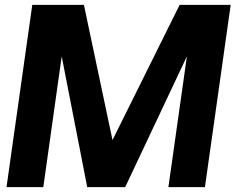

<svg xmlns="http://www.w3.org/2000/svg" viewBox="-20 -770 976 790"><path d="M929.2 -750 823.2 0H672.9L749 -538.1L495.1 0H338.9L233.9 -538.1L158.2 0H6.8L112.8 -750H325.2L442.9 -193.8L719.2 -750Z"/></svg>

Font: Oakes Grotesk
Style: Bold Italic
Weight: 700
Designer: Samuel Oakes
Foundry: Samuel Oakes
Version: Version 1.0 | wf-rip DC20170320